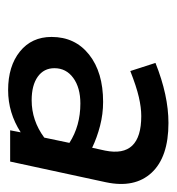

<svg xmlns="http://www.w3.org/2000/svg" viewBox="-1 -748 435 473"><g transform="rotate(90 216.5 -511.5)"><path d="M202 -314Q143 -314 107 -343Q71 -372 71 -421Q71 -479 114.5 -513.5Q158 -548 231 -548Q261 -548 290 -540.5Q319 -533 344 -521L351 -553Q369 -642 266 -642Q245 -642 219 -636Q193 -630 155 -615L135 -677Q215 -709 283 -709Q367 -709 405.5 -667.5Q444 -626 429 -555L378 -319H301L306 -345Q258 -314 202 -314ZM227 -372Q277 -372 319 -403L332 -465Q290 -492 235 -492Q196 -492 172 -474.5Q148 -457 148 -428Q148 -402 169 -387Q190 -372 227 -372Z"/></g></svg>

Font: Red Hat Display SemiBold
Style: Italic
Weight: 600
Italic angle: -12°
Designer: Pentagram, MCKL
Foundry: Pentagram, MCKL
Version: Version 1.023